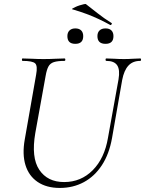

<svg xmlns="http://www.w3.org/2000/svg" viewBox="-20 -913 715 946"><path d="M564 -522Q572 -569 557.5 -591Q543 -613 504 -613Q500 -613 500 -619Q500 -625 504 -625Q524 -625 545 -623.5Q566 -622 591 -622Q613 -622 634 -623.5Q655 -625 671 -625Q675 -625 675 -619Q675 -613 671 -613Q634 -613 612.5 -589.5Q591 -566 582 -519L532 -233Q518 -154 482 -99Q446 -44 393 -15.5Q340 13 275 13Q209 13 165.5 -16.5Q122 -46 105.5 -99.5Q89 -153 102 -226L158 -545Q166 -588 153.5 -600.5Q141 -613 91 -613Q88 -613 88 -619Q88 -625 91 -625Q113 -625 139.5 -623.5Q166 -622 194 -622Q226 -622 252.5 -623.5Q279 -625 298 -625Q302 -625 302 -619Q302 -613 298 -613Q264 -613 245.5 -607Q227 -601 218.5 -585Q210 -569 205 -540L154 -258Q133 -137 173.5 -76.5Q214 -16 296 -16Q379 -16 437 -74.5Q495 -133 512 -234ZM500 -697Q460 -697 460 -735Q460 -753 470.5 -763Q481 -773 500 -773Q519 -773 529 -763Q539 -753 539 -735Q539 -697 500 -697ZM351 -697Q312 -697 312 -735Q312 -753 322.5 -763Q333 -773 351 -773Q370 -773 380 -763Q390 -753 390 -735Q390 -697 351 -697ZM523 -790Q496 -805 467.5 -818.5Q439 -832 407 -844Q375 -856 337 -867Q332 -868 337 -871Q342 -874 351.5 -878.5Q361 -883 372 -886.5Q383 -890 392 -892Q401 -894 403 -893Q433 -870 462.5 -846.5Q492 -823 529 -800Q533 -799 530 -793.5Q527 -788 523 -790Z"/></svg>

Font: Cormorant Light Light
Style: Italic
Weight: 300
Italic angle: -10°
Version: Version 4.000